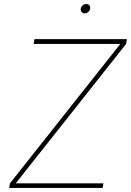

<svg xmlns="http://www.w3.org/2000/svg" viewBox="-20 -919 641 939"><path d="M24.9 0 28.8 -22.5 568.4 -704.1H144.5L148.4 -727.5H600.6L596.7 -704.1L57.1 -22.5H485.8L481.9 0ZM394 -853.5Q384.8 -853.5 379.2 -860.4Q373.5 -867.2 375 -876.5Q376.5 -886.2 384.5 -892.8Q392.6 -899.4 401.9 -899.4Q411.6 -899.4 417 -892.8Q422.4 -886.2 420.9 -876.5Q419.4 -867.2 411.6 -860.4Q403.8 -853.5 394 -853.5Z"/></svg>

Font: Inter 17pt Thin
Style: Italic
Weight: 250
Italic angle: -9.3988°
Version: Version 4.001;git-66647c0bb